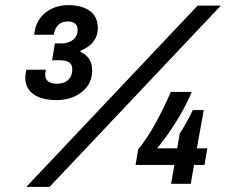

<svg xmlns="http://www.w3.org/2000/svg" viewBox="-20 -720 895 752"><path d="M83 12 754 -698H845L174 12ZM203 -328Q142 -328 110.5 -351.5Q79 -375 79 -415Q79 -420 80 -428Q81 -436 83 -447H160Q158 -438 157.5 -433.5Q157 -429 157 -427Q157 -410 169 -401Q181 -392 203 -392Q220 -392 233.5 -398Q247 -404 255 -416.5Q263 -429 263 -448Q263 -463 256.5 -470.5Q250 -478 239 -481Q228 -484 215 -484H184L195 -550H221Q237 -550 251 -555.5Q265 -561 274.5 -573Q284 -585 284 -603Q284 -620 273.5 -628Q263 -636 246 -636Q233 -636 222 -631.5Q211 -627 203.5 -617Q196 -607 192 -591L191 -584H114L116 -598Q121 -629 139.5 -652Q158 -675 186 -687.5Q214 -700 247 -700Q300 -700 331.5 -677.5Q363 -655 363 -611Q363 -588 354.5 -571Q346 -554 331 -542Q316 -530 295 -521V-517Q317 -507 329 -489Q341 -471 341 -444Q341 -408 322 -382Q303 -356 271.5 -342Q240 -328 203 -328ZM650 0 663 -74H511L521 -134Q558 -181 589.5 -238Q621 -295 649 -360H731Q718 -328 700 -295Q682 -262 662.5 -231.5Q643 -201 625 -177Q607 -153 595 -139H674L684 -197Q693 -210 701.5 -225.5Q710 -241 719 -257Q728 -273 735 -289H778L751 -139H792L781 -74H740L727 0Z"/></svg>

Font: Archivo SemiBold SemiBold
Style: Italic
Weight: 600
Italic angle: -10°
Version: Version 2.001